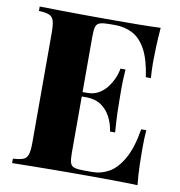

<svg xmlns="http://www.w3.org/2000/svg" viewBox="-80 -782 802 855"><g transform="rotate(10 321.0 -354.0)"><path d="M578 -708Q574 -661 572.5 -617Q571 -573 571 -550Q571 -530 572 -511Q573 -492 574 -480H551Q540 -558 515.5 -603Q491 -648 455.5 -666.5Q420 -685 377 -685H350Q323 -685 308.5 -680.5Q294 -676 289.5 -662Q285 -648 285 -618V-90Q285 -61 289.5 -46.5Q294 -32 308.5 -27.5Q323 -23 350 -23H391Q430 -23 465.5 -43.5Q501 -64 529 -113.5Q557 -163 571 -248H594Q591 -214 591 -160Q591 -136 592 -92Q593 -48 598 0Q547 -2 483 -2.5Q419 -3 369 -3Q343 -3 303 -3Q263 -3 216 -2.5Q169 -2 121 -1.5Q73 -1 31 0V-20Q62 -22 77.5 -28Q93 -34 98.5 -52Q104 -70 104 -106V-602Q104 -639 98.5 -656.5Q93 -674 77.5 -680.5Q62 -687 31 -688V-708Q74 -707 121.5 -706.5Q169 -706 215.5 -705.5Q262 -705 302.5 -705Q343 -705 369 -705Q415 -705 473.5 -705.5Q532 -706 578 -708ZM427 -366Q427 -366 427 -356Q427 -346 427 -346H255Q255 -346 255 -356Q255 -366 255 -366ZM456 -498Q452 -441 452.5 -411Q453 -381 453 -356Q453 -331 454 -301Q455 -271 459 -214H436Q431 -250 415 -280Q399 -310 372 -328Q345 -346 306 -346V-366Q335 -366 357 -378.5Q379 -391 394.5 -411Q410 -431 420 -454Q430 -477 433 -498Z"/></g></svg>

Font: Playfair Display ExtraBold
Style: Regular
Weight: 800
Designer: Claus Eggers Sørensen
Foundry: Claus Eggers Sørensen
Version: Version 1.203